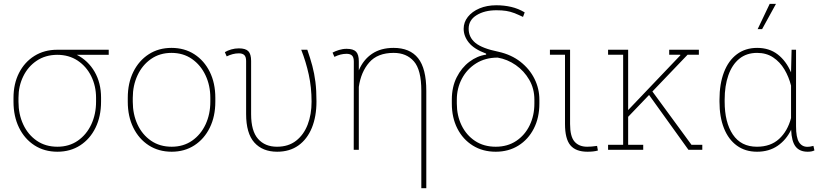

<svg xmlns="http://www.w3.org/2000/svg" viewBox="-20 -791 4355 1014"><path d="M283.2 10.3Q214.4 10.3 162.1 -23.4Q109.9 -57.1 80.6 -116.7Q51.3 -176.3 51.3 -253.9V-274.4Q51.3 -348.1 80.3 -405.5Q109.4 -462.9 161.6 -495.6Q213.9 -528.3 282.2 -528.3H554.2V-501.5H385.7Q445.8 -470.7 479.7 -411.9Q513.7 -353 513.7 -275.4V-254.4Q513.7 -176.3 484.6 -116.7Q455.6 -57.1 403.6 -23.4Q351.6 10.3 283.2 10.3ZM283.2 -16.1Q345.2 -16.1 391.1 -48.1Q437 -80.1 462.2 -134Q487.3 -188 487.3 -253.9V-274.4Q487.3 -336.4 461.9 -388.2Q436.5 -439.9 390.4 -470.7Q344.2 -501.5 281.7 -501.5Q219.7 -501 173.8 -470.2Q127.9 -439.5 102.8 -387.9Q77.6 -336.4 77.6 -274.4V-253.9Q77.6 -187.5 102.8 -133.5Q127.9 -79.6 174.1 -47.9Q220.2 -16.1 283.2 -16.1Z M886.7 10.3Q817.9 10.3 765.6 -23.4Q713.4 -57.1 684.1 -116.7Q654.8 -176.3 654.8 -253.9V-274.4Q654.8 -352.1 684.1 -411.4Q713.4 -470.7 765.4 -504.4Q817.4 -538.1 885.7 -538.1Q954.6 -538.1 1006.6 -504.4Q1058.6 -470.7 1087.9 -411.4Q1117.2 -352.1 1117.2 -274.4V-253.9Q1117.2 -176.3 1087.9 -116.7Q1058.6 -57.1 1006.6 -23.4Q954.6 10.3 886.7 10.3ZM886.7 -16.1Q948.7 -16.1 994.6 -48.1Q1040.5 -80.1 1065.7 -134Q1090.8 -188 1090.8 -253.9V-274.4Q1090.8 -339.4 1065.4 -393.3Q1040 -447.3 993.9 -479.5Q947.8 -511.7 885.7 -511.7Q823.7 -511.7 777.6 -479.5Q731.4 -447.3 706.3 -393.3Q681.2 -339.4 681.2 -274.4V-253.9Q681.2 -187.5 706.3 -133.5Q731.4 -79.6 777.6 -47.9Q823.7 -16.1 886.7 -16.1Z M1443.8 10.3Q1366.7 10.3 1323.2 -38.3Q1279.8 -86.9 1279.8 -189V-468.8Q1279.8 -490.7 1270.3 -500Q1260.7 -509.3 1241.7 -509.3Q1224.6 -509.3 1209 -505.1Q1193.4 -501 1177.2 -493.2L1167.5 -515.6Q1182.1 -524.4 1201.4 -530Q1220.7 -535.6 1241.7 -535.6Q1276.9 -535.6 1291.5 -520.5Q1306.2 -505.4 1306.2 -469.2V-188Q1306.2 -99.1 1342.8 -57.6Q1379.4 -16.1 1442.9 -16.1Q1503.4 -16.1 1543.9 -47.9Q1584.5 -79.6 1605 -133.3Q1625.5 -187 1625.5 -253.9Q1625.5 -329.1 1610.6 -397.2Q1595.7 -465.3 1570.8 -528.3H1603Q1618.7 -483.4 1629.4 -443.4Q1640.1 -403.3 1645.8 -358.6Q1651.4 -314 1651.4 -255.4Q1651.4 -175.8 1627 -116Q1602.5 -56.2 1556.2 -22.9Q1509.8 10.3 1443.8 10.3Z M2205.1 203.1V-312Q2205.1 -421.9 2166 -466.8Q2127 -511.7 2059.1 -511.7Q1974.1 -511.7 1930.2 -461.4Q1886.2 -411.1 1875 -332V0H1848.1L1848.6 -466.3Q1848.6 -488.3 1839.1 -497.6Q1829.6 -506.8 1810.5 -506.8Q1793.5 -506.8 1777.8 -502.7Q1762.2 -498.5 1746.1 -490.7L1736.3 -513.2Q1749.5 -520.5 1769.8 -526.9Q1790 -533.2 1810.5 -533.2Q1845.7 -533.2 1860.4 -518.1Q1875 -502.9 1875 -466.8Q1875 -455.1 1875 -443.1Q1875 -431.2 1875 -419.4Q1898.9 -476.1 1945.1 -507.1Q1991.2 -538.1 2058.6 -538.1Q2145 -538.1 2188.2 -483.6Q2231.4 -429.2 2231.4 -311V203.1Z M2598.1 10.3Q2529.3 10.3 2477.1 -22.2Q2424.8 -54.7 2395.5 -112.1Q2366.2 -169.4 2366.2 -244.1V-264.6Q2366.2 -331.5 2391.8 -382.6Q2417.5 -433.6 2459 -464.8Q2500.5 -496.1 2547.4 -502.4V-507.8Q2483.4 -531.7 2456.1 -565.9Q2428.7 -600.1 2428.7 -639.2Q2428.7 -673.8 2450.9 -701.9Q2473.1 -730 2512.2 -746.6Q2551.3 -763.2 2601.1 -763.2Q2642.6 -763.2 2680.2 -754.4Q2717.8 -745.6 2751 -725.6L2742.2 -701.7Q2715.3 -714.4 2695.1 -722.2Q2674.8 -730 2653.1 -733.4Q2631.3 -736.8 2601.6 -736.8Q2539.1 -736.8 2497.1 -710.9Q2455.1 -685.1 2455.1 -639.2Q2455.1 -593.8 2490.7 -564.5Q2526.4 -535.2 2612.8 -517.6Q2680.7 -502.4 2729 -464.4Q2777.3 -426.3 2803 -374.3Q2828.6 -322.3 2828.6 -264.6V-244.1Q2828.6 -169.4 2799.3 -112.1Q2770 -54.7 2718 -22.2Q2666 10.3 2598.1 10.3ZM2598.1 -16.1Q2660.2 -16.1 2706.1 -46.6Q2752 -77.1 2777.1 -128.9Q2802.2 -180.7 2802.2 -244.1V-264.6Q2802.2 -322.8 2775.1 -369.6Q2748 -416.5 2703.9 -447.3Q2659.7 -478 2608.4 -486.8Q2543 -486.8 2494.4 -456.3Q2445.8 -425.8 2419.2 -375.2Q2392.6 -324.7 2392.6 -264.6V-244.1Q2392.6 -180.7 2417.7 -128.9Q2442.9 -77.1 2489 -46.6Q2535.2 -16.1 2598.1 -16.1Z M3082.5 10.3Q3021 10.3 2992.4 -23.7Q2963.9 -57.6 2963.9 -136.2V-502H2884.3V-528.3H2990.7V-136.2Q2990.7 -70.3 3014.2 -43.2Q3037.6 -16.1 3081.1 -16.1Q3094.2 -16.1 3104.5 -17.1Q3114.7 -18.1 3133.3 -20.5L3137.7 3.9Q3126 7.3 3112.1 8.8Q3098.1 10.3 3082.5 10.3Z M3292.5 -168.9 3283.7 -195.3 3573.2 -499 3572.3 -502H3514.2V-528.3H3670.9V-502H3611.3ZM3191.4 0V-26.4H3271V-502H3191.4V-528.3H3297.4V-26.4H3377V0ZM3615.7 0 3400.4 -299.8 3418.9 -316.9 3631.8 -26.4H3689V0Z M3978 10.3Q3916 10.3 3871.6 -22Q3827.1 -54.2 3803.5 -113.5Q3779.8 -172.9 3779.8 -254.4V-264.6Q3779.8 -348.1 3803.5 -409.7Q3827.1 -471.2 3871.8 -504.6Q3916.5 -538.1 3979 -538.1Q4042.5 -538.1 4087.2 -503.7Q4131.8 -469.2 4157.7 -408.7L4160.6 -528.3H4184.1V-124.5Q4184.1 -64.9 4199.7 -40.3Q4215.3 -15.6 4244.1 -15.6Q4252 -15.6 4257.6 -16.6Q4263.2 -17.6 4275.9 -20.5L4281.2 3.4Q4272.9 7.3 4264.4 8.8Q4255.9 10.3 4245.6 10.3Q4203.1 10.3 4181.9 -16.8Q4160.6 -43.9 4158.2 -106Q4132.8 -52.7 4087.2 -21.2Q4041.5 10.3 3978 10.3ZM3977.5 -16.1Q4049.8 -16.1 4094.7 -57.4Q4139.6 -98.6 4157.7 -167.5V-338.9Q4146 -385.3 4122.6 -424.6Q4099.1 -463.9 4063.2 -487.8Q4027.3 -511.7 3978.5 -511.7Q3922.4 -511.7 3884.3 -480.5Q3846.2 -449.2 3826.7 -393.6Q3807.1 -337.9 3807.1 -264.6V-254.4Q3807.1 -145 3850.3 -80.6Q3893.6 -16.1 3977.5 -16.1ZM3981.4 -637.2 4044.9 -770.5H4078.1L4004.9 -637.2Z"/></svg>

Font: Roboto Slab LO Thin
Style: Regular
Weight: 250
Designer: Google
Version: Version 2.00;September 28, 2018;FontCreator 11.5.0.2427 64-b